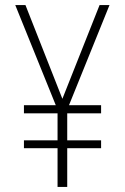

<svg xmlns="http://www.w3.org/2000/svg" viewBox="-20 -734 492 754"><path d="M225 -346 80 -714H40L199 -321H74V-289H206V-183H74V-152H206V0H244V-152H377V-183H244V-289H377V-321H251L410 -714H371Z"/></svg>

Font: Noto Sans Devanagari Condensed ExtraLight
Style: Regular
Weight: 200
Width: 3
Designer: Jelle Bosma - Monotype Design Team
Foundry: Monotype Imaging Inc.
Version: Version 2.004